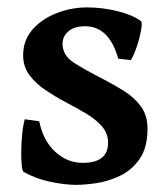

<svg xmlns="http://www.w3.org/2000/svg" viewBox="-20 -489 458 523"><path d="M381.8 -138.2Q381.8 -86.4 360.1 -55.7Q338.4 -24.9 306.2 -9.8Q273.9 5.4 241.7 10Q209.5 14.6 188 14.6Q156.7 14.6 116.7 6.1Q76.7 -2.4 43.9 -21Q41 -22.9 39.3 -38.3Q37.6 -53.7 37.8 -76.4Q38.1 -99.1 40.3 -122.6Q42.5 -146 47.4 -164.1L86.9 -158.7Q97.2 -106.4 130.1 -75.9Q163.1 -45.4 205.1 -45.4Q274.4 -45.4 274.4 -100.1Q274.4 -126 257.3 -145.3Q240.2 -164.6 213.4 -180.4Q186.5 -196.3 156.7 -211.9Q129.9 -226.1 103.8 -243.7Q77.6 -261.2 60.3 -284.2Q43 -307.1 43 -338.4Q43 -378.9 68.1 -408Q93.3 -437 133.3 -452.9Q173.3 -468.8 217.3 -468.8Q259.3 -468.8 300.5 -458.5Q341.8 -448.2 364.3 -431.2Q367.2 -428.7 365.5 -415Q363.8 -401.4 359.1 -383.5Q354.5 -365.7 348.1 -349.4Q341.8 -333 335.9 -325.2L302.2 -329.1Q277.3 -417.5 211.9 -417.5Q182.6 -417.5 166.5 -403.8Q150.4 -390.1 150.4 -370.1Q150.4 -338.4 180.4 -318.8Q210.4 -299.3 262.2 -272.9Q290.5 -258.3 318.1 -241Q345.7 -223.6 363.8 -199.2Q381.8 -174.8 381.8 -138.2Z"/></svg>

Font: Gentium Plus
Style: Bold
Weight: 700
Designer: Victor Gaultney, Annie Olsen, Iska Routamaa, Becca Hirsbrunner
Foundry: SIL International
Version: Version 6.101